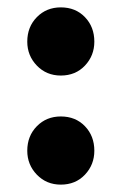

<svg xmlns="http://www.w3.org/2000/svg" viewBox="-20 -490 330 521"><path d="M145 11Q106 11 80 -16Q54 -43 54 -81Q54 -121 80 -147.5Q106 -174 145 -174Q185 -174 210.5 -147.5Q236 -121 236 -81Q236 -43 210.5 -16Q185 11 145 11ZM145 -285Q106 -285 80 -312Q54 -339 54 -377Q54 -417 80 -443.5Q106 -470 145 -470Q185 -470 210.5 -443.5Q236 -417 236 -377Q236 -339 210.5 -312Q185 -285 145 -285Z"/></svg>

Font: Outfit
Style: Bold
Weight: 700
Designer: Rodrigo Fuenzalida
Foundry: fragTYPE
Version: Version 1.100;gftools[0.9.27]